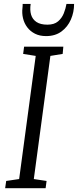

<svg xmlns="http://www.w3.org/2000/svg" viewBox="-20 -988 409 1008"><path d="M7 0 12.5 -38 80.5 -48 167.5 -694.5 101.5 -705 106.5 -743H312.5L309 -705L244.5 -694.5L157.5 -48L224.5 -38L219.5 0ZM222 -798.5Q188.5 -798.5 163.8 -811Q139 -823.5 123 -844.8Q107 -866 100.8 -892.5Q94.5 -919 98 -946.5Q99 -952 98.8 -957.2Q98.5 -962.5 99 -967.5H141Q136 -935.5 143.2 -911Q150.5 -886.5 171.5 -872.5Q192.5 -858.5 229 -858.5Q264.5 -858.5 284.8 -875.8Q305 -893 315 -918.2Q325 -943.5 329 -967.5H369Q369 -924 352.2 -885.5Q335.5 -847 302.8 -822.8Q270 -798.5 222 -798.5Z"/></svg>

Font: Merriweather 24pt SemiCondensed Light
Style: Italic
Weight: 300
Width: 4
Italic angle: -7.8°
Designer: Eben Sorkin
Foundry: Eben Sorkin
Version: Version 2.101